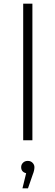

<svg xmlns="http://www.w3.org/2000/svg" viewBox="-20 -762 301 1043"><path d="M156 -742V0H106V-742ZM167 146Q167 164 158 186L132 261H102L122 179Q95 172 95 146Q95 132 105 122Q115 112 131 112Q147 112 157 122.5Q167 133 167 146Z"/></svg>

Font: mBank Light
Style: Regular
Weight: 300
Designer: Julieta Ulanovsky
Foundry: Julieta Ulanovsky
Version: Version 7.200;PS 007.200;hotconv 1.0.88;makeotf.lib2.5.64775